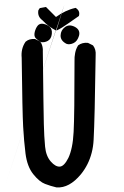

<svg xmlns="http://www.w3.org/2000/svg" viewBox="-20 -814 540 834"><path d="M225.1 0Q199.7 -5.9 175.8 -15.1Q150.9 -24.4 124.5 -57.4Q98.1 -90.3 90.8 -147Q84 -201.7 80.6 -263.2Q77.1 -324.7 74.2 -563Q70.3 -602.5 90.8 -632.3L91.3 -632.8L91.8 -633.3Q107.4 -646.5 131.3 -644.5H132.3L133.3 -644L152.8 -634.3L154.3 -633.3L155.3 -632.3Q159.7 -626.5 162.1 -619.4Q164.6 -612.3 165.5 -605.2Q166.5 -598.1 166 -590.8Q168.9 -332 170.4 -275.9Q170.9 -248 172.4 -223.4Q173.8 -198.7 175.8 -177.2Q179.7 -136.2 200.7 -112.3Q221.2 -88.9 240.2 -90.3Q258.8 -91.8 276.9 -127.9Q286.1 -147 292 -175.3Q297.9 -203.6 299.8 -240.7Q303.7 -315.4 303.7 -547.9Q303.2 -557.1 304 -566.2Q304.7 -575.2 306.4 -583.7Q308.1 -592.3 311 -600.1Q314 -607.9 318.4 -615.2L318.8 -616.2L319.8 -617.2Q336.9 -629.9 360.8 -627.9H361.8L362.8 -627.4L382.3 -617.7L383.8 -616.7L384.8 -615.7Q397.5 -598.6 395.5 -574.7Q391.6 -295.4 386.7 -207.5Q385.3 -177.7 378.4 -151.1Q371.6 -124.5 359.9 -101.1Q348.1 -77.6 331.5 -57.1Q280.8 3.9 226.1 0H225.6ZM269 -623.5Q242.2 -637.2 243.2 -660.6Q244.1 -682.6 261.7 -695.8Q279.8 -710 304.2 -697.8Q330.1 -684.6 323.2 -658.7Q319.8 -647 313.7 -638.7Q307.6 -630.4 298.8 -626.5Q294.4 -624.5 290.8 -623.5Q287.1 -622.6 283.4 -622.1Q279.8 -621.6 276.1 -621.8Q272.5 -622.1 269.5 -623.5ZM157.2 -631.8Q143.1 -639.6 135.7 -647.5Q126.5 -656.2 130.9 -675.3Q135.3 -691.9 143.1 -701.7Q146 -705.6 149.9 -707.8Q153.8 -710 158.4 -710.7Q163.1 -711.4 168.5 -710.4Q172.4 -709.5 175.8 -708.5Q179.2 -707.5 182.4 -706.1Q185.5 -704.6 188.7 -702.6Q191.9 -700.7 194.8 -698.2Q207.5 -688 205.1 -666.5Q202.6 -645 188 -636.7Q181.2 -632.8 173.8 -631.3Q166.5 -629.9 159.2 -630.9H158.2ZM222.2 -682.1Q190.4 -698.2 164.1 -726.1Q142.1 -742.2 146.5 -768.6L147 -770L152.8 -778.8L179.7 -783.7L223.1 -740.2Q233.4 -747.6 243.7 -753.7Q253.9 -759.8 264.2 -764.6Q274.4 -769.5 284.9 -773.2Q295.4 -776.9 306.2 -779.3L309.1 -779.8L311 -778.3Q328.1 -766.1 323.2 -746.6L322.8 -744.6L320.8 -743.2Q297.4 -727.5 274.4 -710.9Q262.7 -702.6 251 -695.3Q239.3 -688 227.1 -682.1L224.6 -681.2Q224.6 -681.2 259.8 -793.9Q243.7 -748.5 0 0Z"/></svg>

Font: NaikaiFont
Style: SemiBold
Weight: 600
Version: Version 1.89